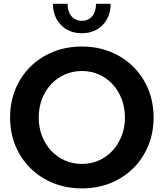

<svg xmlns="http://www.w3.org/2000/svg" viewBox="-20 -997 879 1031"><path d="M419.9 14.6Q336.4 14.6 265.9 -13.9Q195.3 -42.5 143.3 -94Q91.3 -145.5 62.7 -214.8Q34.2 -284.2 34.2 -366.2Q34.2 -448.2 62.7 -517.8Q91.3 -587.4 143.3 -638.9Q195.3 -690.4 265.9 -718.8Q336.4 -747.1 419.9 -747.1Q503.4 -747.1 573.7 -718.5Q644 -689.9 695.6 -638.7Q747.1 -587.4 775.9 -518.1Q804.7 -448.7 804.7 -366.2Q804.7 -284.2 776.1 -214.6Q747.6 -145 695.8 -93.8Q644 -42.5 573.7 -13.9Q503.4 14.6 419.9 14.6ZM419.9 -116.7Q469.2 -116.7 511.5 -135.7Q553.7 -154.8 585 -188.7Q616.2 -222.7 633.5 -267.8Q650.9 -313 650.9 -366.2Q650.9 -419.4 633.5 -464.8Q616.2 -510.3 585 -544.2Q553.7 -578.1 511.5 -596.9Q469.2 -615.7 419.9 -615.7Q370.1 -615.7 327.9 -596.9Q285.6 -578.1 254.2 -544.2Q222.7 -510.3 205.3 -464.8Q188 -419.4 188 -366.2Q188 -313 205.3 -267.6Q222.7 -222.2 254.2 -188.2Q285.6 -154.3 327.9 -135.5Q370.1 -116.7 419.9 -116.7ZM574.2 -976.6Q574.2 -930.2 554.7 -894.5Q535.2 -858.9 500.2 -838.6Q465.3 -818.4 419.4 -818.4Q373.5 -818.4 338.6 -838.6Q303.7 -858.9 283.9 -894.5Q264.2 -930.2 264.2 -976.6H342.8Q342.8 -934.6 363.8 -909.9Q384.8 -885.3 419.4 -885.3Q454.6 -885.3 475.1 -909.9Q495.6 -934.6 495.6 -976.6Z"/></svg>

Font: Kumbh Sans
Style: Bold
Weight: 700
Version: Version 1.005